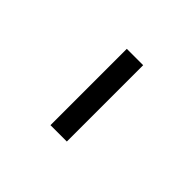

<svg xmlns="http://www.w3.org/2000/svg" viewBox="33 -972 498 498"><g transform="rotate(-45 282.0 -723.0)"><path d="M145 -693V-753H425V-693Z"/></g></svg>

Font: Ruda
Style: Regular
Weight: 400
Designer: Mariela Monsalve, Angelina Sanchez
Foundry: Mariela Monsalve, Angelina Sanchez
Version: Version 1.002